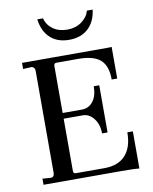

<svg xmlns="http://www.w3.org/2000/svg" viewBox="-88 -857 739 926"><g transform="rotate(-10 281.5 -394.0)"><path d="M519 3Q496 0 431 0H50V-30L90 -27Q108 -27 108 -49V-548Q108 -557 102.5 -563.5Q97 -570 88 -569L50 -567V-597H472Q487 -597 489 -598V-443H462Q462 -510 428.5 -539.5Q395 -569 320 -569H213Q201 -569 201 -555V-325H295Q329 -325 350 -352Q371 -379 371 -426H398V-195H371Q371 -239 348.5 -268Q326 -297 295 -297H201V-41Q201 -28 213 -28H353Q421 -28 456.5 -67Q492 -106 492 -179H519ZM159 -791H187Q195 -758 223.5 -737.5Q252 -717 294 -717Q334 -717 363.5 -738Q393 -759 402 -791H430Q423 -733 387.5 -700Q352 -667 294 -667Q236 -667 201 -700Q166 -733 159 -791Z"/></g></svg>

Font: UnnaRegular
Style: Regular
Weight: 400
Designer: Jorge de Buen Unna
Foundry: Omnibus-Type
Version: Version 2.008;hotconv 1.0.109;makeotfexe 2.5.65596